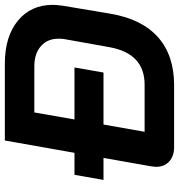

<svg xmlns="http://www.w3.org/2000/svg" viewBox="7 -747 740 794"><g transform="rotate(-90 377.0 -350.0)"><path d="M754 -501Q754 -488 750 -458L717 -262Q695 -133 620 -66.5Q545 0 422 0H166Q128 0 106 -20.5Q84 -41 84 -75Q84 -80 86 -94L121 -292H30L51 -412H142L193 -700H510Q623 -700 688.5 -646Q754 -592 754 -501ZM614 -478Q614 -524 583 -551Q552 -578 500 -578H309L280 -412H495L474 -292H259L229 -122H424Q553 -122 579 -268L612 -452Q614 -461 614 -478Z"/></g></svg>

Font: Bai Jamjuree
Style: Bold Italic
Weight: 700
Italic angle: -10°
Designer: Katatrad Aksorn Co.,Ltd.
Foundry: Cadson Demak Co.,Ltd.
Version: Version 1.000; ttfautohint (v1.6)